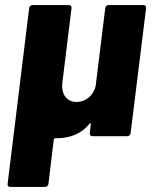

<svg xmlns="http://www.w3.org/2000/svg" viewBox="-20 -537 607 757"><path d="M395 -505 357 -197C348 -160 318 -135 282 -135C243 -135 220 -166 226 -212L262 -505C263 -512 258 -517 252 -517H108C101 -517 96 -512 95 -505L10 188C9 195 13 200 20 200H158C165 200 170 195 171 188L192 13C193 10 195 8 198 8H204C260 8 303 -12 333 -49C336 -53 339 -51 338 -47L334 -12C333 -5 338 0 344 0H482C489 0 494 -5 495 -12L556 -505C557 -512 552 -517 546 -517H408C401 -517 396 -512 395 -505Z"/></svg>

Font: Barlow ExtraBold
Style: Italic
Weight: 800
Italic angle: -7°
Designer: Jeremy Tribby
Foundry: Tribby Type
Version: Version 1.422;hotconv 1.0.109;makeotfexe 2.5.65596